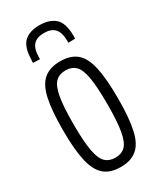

<svg xmlns="http://www.w3.org/2000/svg" viewBox="-190 -798 728 872"><g transform="rotate(-30 174.0 -361.5)"><path d="M29 -267Q29 -370 42.5 -430.5Q56 -491 88 -517.5Q120 -544 174 -544Q228 -544 259.5 -517.5Q291 -491 304.5 -430.5Q318 -370 318 -267Q318 -164 304.5 -103.5Q291 -43 259 -16.5Q227 10 174 10Q120 10 88.5 -16.5Q57 -43 43 -103.5Q29 -164 29 -267ZM84 -267Q84 -177 93 -127Q102 -77 122 -58Q142 -39 174 -39Q206 -39 225.5 -58Q245 -77 254 -127Q263 -177 263 -267Q263 -358 254.5 -407.5Q246 -457 226.5 -476.5Q207 -496 174 -496Q141 -496 121.5 -476.5Q102 -457 93 -407.5Q84 -358 84 -267ZM175 -733Q225 -733 254.5 -708Q284 -683 285 -616Q285 -607 285 -599L249 -598Q249 -601 249 -604Q249 -607 249 -610Q248 -654 229.5 -673Q211 -692 175 -692Q138 -692 119.5 -673Q101 -654 100 -610Q100 -604 100 -598L64 -599Q64 -604 64 -608Q64 -612 65 -616Q66 -680 93.5 -706.5Q121 -733 175 -733Z"/></g></svg>

Font: Georama Condensed Light
Style: Regular
Weight: 300
Width: 3
Designer: Jean-Baptiste Levee
Foundry: Production Type
Version: Version 1.000